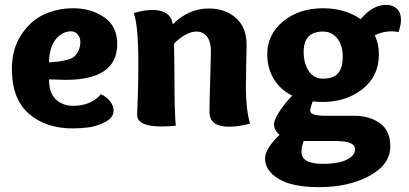

<svg xmlns="http://www.w3.org/2000/svg" viewBox="-20 -519 1685 791"><path d="M281 -485Q355 -485 409 -448Q463 -411 463 -338Q463 -190 251 -190Q232 -190 182 -192Q182 -135 210.5 -109Q239 -83 281 -83Q355 -83 396 -131Q419 -120 433.5 -101.5Q448 -83 448 -64Q448 -34 412.5 -16Q377 2 343.5 6Q310 10 279 10Q169 10 99 -50.5Q29 -111 29 -235Q29 -317 67.5 -375.5Q106 -434 161.5 -459.5Q217 -485 281 -485ZM273 -390Q237 -390 210 -357.5Q183 -325 182 -262Q210 -264 221.5 -265.5Q233 -267 254.5 -272Q276 -277 285.5 -285.5Q295 -294 303 -309.5Q311 -325 311 -348Q311 -364 300 -377Q289 -390 273 -390Z M531 -465Q572 -478 609 -478Q682 -478 692 -419Q757 -484 840 -484Q908 -484 952 -445Q996 -406 996 -334Q996 -332 994.5 -262Q993 -192 993 -156Q993 -70 1010 -10Q967 3 923 3Q843 3 843 -58Q843 -94 846 -190.5Q849 -287 849 -307Q849 -348 832.5 -368.5Q816 -389 790 -389Q748 -389 697 -340Q699 -212 699 -155Q699 -67 704 -1Q671 2 645 2Q545 2 545 -46Q545 -50 547.5 -116Q550 -182 550 -253Q550 -416 531 -465Z M1311 -99Q1294 -99 1268 -101Q1258 -74 1258 -62Q1258 -42 1324 -42H1440Q1502 -42 1545 -11.5Q1588 19 1588 84Q1588 159 1502 205.5Q1416 252 1295 252Q1184 252 1128 218Q1072 184 1072 134Q1072 94 1132 36Q1109 20 1109 -9Q1109 -25 1131.5 -60Q1154 -95 1184 -125Q1135 -149 1108 -193.5Q1081 -238 1081 -296Q1081 -377 1146.5 -431Q1212 -485 1311 -485Q1402 -485 1466 -440Q1515 -499 1571 -499Q1598 -499 1615 -483Q1632 -467 1632 -438Q1632 -417 1622 -387Q1607 -390 1593 -390Q1559 -390 1524 -374Q1541 -338 1541 -296Q1541 -205 1473.5 -152Q1406 -99 1311 -99ZM1392 -287Q1392 -331 1370 -360Q1348 -389 1310 -389Q1231 -389 1231 -305Q1231 -258 1252 -226.5Q1273 -195 1310 -195Q1354 -195 1373 -217.5Q1392 -240 1392 -287ZM1365 62H1231Q1222 86 1222 107Q1222 156 1311 156Q1376 156 1409.5 138.5Q1443 121 1443 96Q1443 62 1365 62Z"/></svg>

Font: Overlock Black
Style: Regular
Weight: 900
Designer: Dario Muhafara
Foundry: Dario Manuel Muhafara
Version: Version 1.002